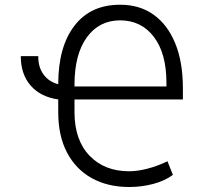

<svg xmlns="http://www.w3.org/2000/svg" viewBox="-20 -760 838 792"><path d="M65.7 -528.4H137.8Q137.4 -483.3 159.3 -453.1Q181.1 -422.9 220.2 -412.6Q220.2 -567.1 287.1 -653.9Q354 -740.8 475.5 -740.4Q555.4 -740.8 613.3 -699.6Q671.2 -658.4 702.8 -581.3Q734.4 -504.3 734.4 -396.7V-349.8H287.3V-296.9Q287.6 -181.8 349.6 -117.5Q411.6 -53.3 513.1 -53.6Q545.5 -53.3 587.7 -64.1Q630 -74.9 670.8 -94.8L693.2 -38.7Q659.8 -13.8 611.7 -1.2Q563.6 11.4 513.1 11.4Q424 11.4 358.1 -25.4Q292.3 -62.1 256.2 -131.2Q220.2 -200.3 220.2 -296.9V-349.8Q147.4 -360.1 106.5 -407Q65.7 -453.8 65.7 -528.4ZM287.3 -403.4H666.5V-419Q666.5 -539.4 614.9 -607.6Q563.2 -675.8 475.5 -676.1Q388.8 -675.8 338.2 -606Q287.6 -536.2 287.3 -411.9Z"/></svg>

Font: Inter UI Light
Style: Regular
Weight: 300
Designer: Rasmus Andersson
Foundry: rsms
Version: 3.2;8d6f07862